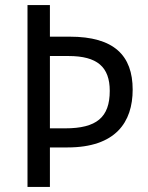

<svg xmlns="http://www.w3.org/2000/svg" viewBox="-20 -734 583 754"><path d="M501 -382C501 -516 428 -590 254 -590H176V-714H88V0H176V-155H245C434 -155 501 -254 501 -382ZM236 -230H176V-514H249C362 -514 411 -471 411 -377C411 -273 359 -230 236 -230Z"/></svg>

Font: Noto Sans Ethiopic SemiCondensed
Style: Regular
Weight: 400
Width: 4
Designer: Monotype Design Team
Foundry: Monotype Imaging Inc.
Version: Version 2.102